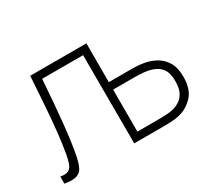

<svg xmlns="http://www.w3.org/2000/svg" viewBox="-108 -737 1041 938"><g transform="rotate(-30 412.5 -268.0)"><path d="M20 0V-40Q50.5 -34.5 65.8 -43.5Q81 -52.5 88 -73Q95 -93.5 100 -122Q109 -173.5 115.5 -233.2Q122 -293 127.5 -368Q133 -443 139 -540H456V-321H572Q586.5 -321 608 -320.5Q629.5 -320 651 -316Q684.5 -310.5 715.2 -294Q746 -277.5 765.5 -245.5Q785 -213.5 785 -162Q785 -91 749.5 -54.2Q714 -17.5 668 -7Q645 -2 620 -1Q595 0 582 0H414L413 -498H182Q177.5 -431.5 172.5 -370.8Q167.5 -310 162 -257Q156.5 -204 150.5 -160.8Q144.5 -117.5 138 -86Q131 -51 120.5 -29.2Q110 -7.5 87 0Q64 7.5 20 0ZM456 -279V-42H570Q593.5 -42 617.2 -43Q641 -44 661 -49Q679.5 -54 697.8 -65.8Q716 -77.5 728 -100.5Q740 -123.5 740 -163Q740 -215.5 716.8 -240.2Q693.5 -265 652 -273Q629.5 -277.5 605.5 -278.2Q581.5 -279 570 -279Z"/></g></svg>

Font: Manrope Variable Light
Style: Regular
Weight: 200
Designer: Mikhail Sharanda
Foundry: Mikhail Sharanda
Version: Version 4.505